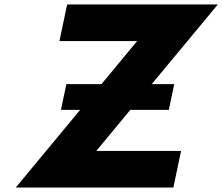

<svg xmlns="http://www.w3.org/2000/svg" viewBox="-20 -845 1001 865"><path d="M567.2 -350H740.6L765 -466H663.5L961.5 -825H282.5L247.8 -660H597.8L437.1 -466H279L254.6 -350H341L51 0H761L795.7 -165H413.7Z"/></svg>

Font: Hussar
Style: BdOblTwo
Weight: 700
Foundry: Cannot Into Space Fonts
Version: Version 2.00